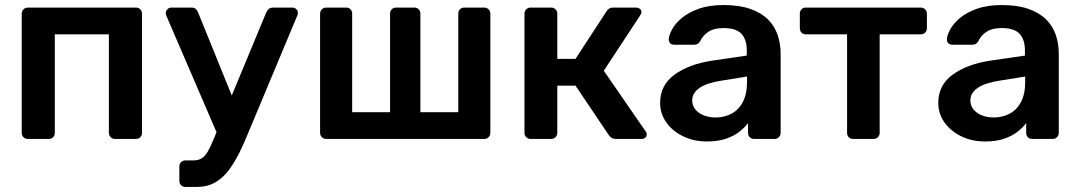

<svg xmlns="http://www.w3.org/2000/svg" viewBox="-20 -550 4273 760"><path d="M90 0Q80 0 73 -7Q66 -14 66 -24V-496Q66 -506 73 -513Q80 -520 90 -520H518Q529 -520 535.5 -513Q542 -506 542 -496V-24Q542 -14 535.5 -7Q529 0 518 0H435Q425 0 418 -7Q411 -14 411 -24V-414H197V-24Q197 -14 190.5 -7Q184 0 173 0Z M714 190Q704 190 697 183.5Q690 177 690 166V109Q690 98 697 91.5Q704 85 714 85H745Q765 85 778 77Q791 69 802 50.5Q813 32 826 0L1034 -501Q1038 -509 1044 -514.5Q1050 -520 1062 -520H1138Q1146 -520 1152.5 -514Q1159 -508 1159 -500Q1159 -496 1158.5 -493Q1158 -490 1155 -484L965 -30Q948 13 928.5 52.5Q909 92 885.5 123.5Q862 155 831 172.5Q800 190 758 190ZM843 -13 640 -484Q636 -494 636 -498Q637 -507 643 -513.5Q649 -520 658 -520H738Q750 -520 755.5 -514Q761 -508 764 -501L919 -119Z M1271 0Q1261 0 1254 -7Q1247 -14 1247 -24V-496Q1247 -506 1254 -513Q1261 -520 1271 -520H1350Q1361 -520 1367.5 -513Q1374 -506 1374 -496V-106H1524V-496Q1524 -506 1530.5 -513Q1537 -520 1548 -520H1620Q1631 -520 1637.5 -513Q1644 -506 1644 -496V-106H1794V-496Q1794 -506 1800.5 -513Q1807 -520 1818 -520H1897Q1907 -520 1914 -513Q1921 -506 1921 -496V-24Q1921 -14 1914 -7Q1907 0 1897 0Z M2080 0Q2070 0 2063 -7Q2056 -14 2056 -24V-496Q2056 -506 2063 -513Q2070 -520 2080 -520H2162Q2172 -520 2179 -513Q2186 -506 2186 -496V-317H2258L2380 -504Q2384 -511 2390.5 -515.5Q2397 -520 2408 -520H2497Q2507 -520 2513 -515Q2519 -510 2519 -502Q2519 -499 2517.5 -495.5Q2516 -492 2514 -489L2370 -270L2535 -31Q2540 -25 2540 -18Q2540 -10 2534 -5Q2528 0 2519 0H2418Q2408 0 2401.5 -4Q2395 -8 2390 -15L2258 -211H2186V-24Q2186 -14 2179 -7Q2172 0 2162 0Z M2778 10Q2726 10 2684 -10.5Q2642 -31 2617.5 -65.5Q2593 -100 2593 -143Q2593 -213 2650 -254.5Q2707 -296 2799 -310L2936 -330V-351Q2936 -393 2915 -416Q2894 -439 2843 -439Q2807 -439 2784.5 -424.5Q2762 -410 2751 -386Q2743 -373 2728 -373H2649Q2638 -373 2632.5 -379Q2627 -385 2627 -395Q2628 -411 2640.5 -434Q2653 -457 2678.5 -478.5Q2704 -500 2745 -515Q2786 -530 2844 -530Q2907 -530 2950.5 -514.5Q2994 -499 3020 -473Q3046 -447 3058 -412Q3070 -377 3070 -338V-24Q3070 -14 3063 -7Q3056 0 3046 0H2965Q2954 0 2947.5 -7Q2941 -14 2941 -24V-63Q2928 -45 2906 -28Q2884 -11 2852.5 -0.5Q2821 10 2778 10ZM2812 -85Q2847 -85 2875.5 -100Q2904 -115 2920.5 -146.5Q2937 -178 2937 -226V-247L2837 -231Q2778 -222 2749 -202Q2720 -182 2720 -153Q2720 -131 2733.5 -115.5Q2747 -100 2768 -92.5Q2789 -85 2812 -85Z M3357 0Q3346 0 3339.5 -7Q3333 -14 3333 -24V-414H3170Q3159 -414 3152.5 -421Q3146 -428 3146 -439V-496Q3146 -506 3152.5 -513Q3159 -520 3170 -520H3624Q3635 -520 3642 -513Q3649 -506 3649 -496V-439Q3649 -428 3642 -421Q3635 -414 3624 -414H3462V-24Q3462 -14 3455 -7Q3448 0 3438 0Z M3879 10Q3827 10 3785 -10.5Q3743 -31 3718.5 -65.5Q3694 -100 3694 -143Q3694 -213 3751 -254.5Q3808 -296 3900 -310L4037 -330V-351Q4037 -393 4016 -416Q3995 -439 3944 -439Q3908 -439 3885.5 -424.5Q3863 -410 3852 -386Q3844 -373 3829 -373H3750Q3739 -373 3733.5 -379Q3728 -385 3728 -395Q3729 -411 3741.5 -434Q3754 -457 3779.5 -478.5Q3805 -500 3846 -515Q3887 -530 3945 -530Q4008 -530 4051.5 -514.5Q4095 -499 4121 -473Q4147 -447 4159 -412Q4171 -377 4171 -338V-24Q4171 -14 4164 -7Q4157 0 4147 0H4066Q4055 0 4048.5 -7Q4042 -14 4042 -24V-63Q4029 -45 4007 -28Q3985 -11 3953.5 -0.5Q3922 10 3879 10ZM3913 -85Q3948 -85 3976.5 -100Q4005 -115 4021.5 -146.5Q4038 -178 4038 -226V-247L3938 -231Q3879 -222 3850 -202Q3821 -182 3821 -153Q3821 -131 3834.5 -115.5Q3848 -100 3869 -92.5Q3890 -85 3913 -85Z"/></svg>

Font: Rubik Light Medium
Style: Regular
Weight: 500
Version: Version 2.104